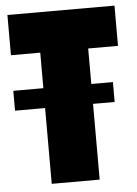

<svg xmlns="http://www.w3.org/2000/svg" viewBox="-51 -730 549 770"><g transform="rotate(-5 223.5 -345.0)"><path d="M319 -528V-385H406V-305H319V0H126V-305H5V-385H126V-528H8V-690H439V-528Z"/></g></svg>

Font: Decalotype Black
Style: Regular
Weight: 900
Designer: Alfredo Marco Pradil
Foundry: Alfredo Marco Pradil
Version: Version 1.0